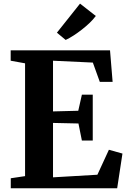

<svg xmlns="http://www.w3.org/2000/svg" viewBox="-20 -1014 690 1034"><path d="M115 -65.5V-673L37.5 -687V-743H572.5L586.5 -573H517.5L480 -677L265.5 -687V-414L401.5 -417.5L421 -504H479.5V-257H421L402.5 -349L265.5 -352V-59L504.5 -73L566.5 -207.5L639.5 -187L611 0H38V-54ZM333.5 -799 286.5 -838 411 -994.5 496 -928Q481.5 -908.5 461.8 -889.8Q442 -871 419.8 -853.8Q397.5 -836.5 375.8 -822.5Q354 -808.5 334 -799Z"/></svg>

Font: Merriweather 36pt
Style: Bold
Weight: 700
Designer: Eben Sorkin
Foundry: Eben Sorkin
Version: Version 2.100